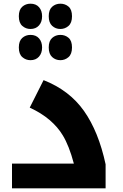

<svg xmlns="http://www.w3.org/2000/svg" viewBox="-20 -1020 664 1040"><path d="M45 -134H380Q367 -183 352 -221Q337 -259 320 -287Q293 -332 248.5 -370Q204 -408 141 -437L216 -586Q356 -531 435 -419Q514 -307 552 -130V0H45ZM145 -863Q120 -863 101 -879.5Q82 -896 82 -932Q82 -967 100.5 -983.5Q119 -1000 145 -1000Q175 -1000 191.5 -981Q208 -962 208 -932Q208 -901 191 -882Q174 -863 145 -863ZM307 -863Q281 -863 262.5 -880Q244 -897 244 -932Q244 -967 262.5 -983.5Q281 -1000 307 -1000Q333 -1000 351.5 -984Q370 -968 370 -932Q370 -896 351 -879.5Q332 -863 307 -863ZM145 -694Q120 -694 101 -710.5Q82 -727 82 -763Q82 -798 100.5 -814.5Q119 -831 145 -831Q175 -831 191.5 -812Q208 -793 208 -763Q208 -732 191 -713Q174 -694 145 -694ZM307 -694Q281 -694 262.5 -711Q244 -728 244 -763Q244 -798 262.5 -814.5Q281 -831 307 -831Q333 -831 351.5 -815Q370 -799 370 -763Q370 -727 351 -710.5Q332 -694 307 -694Z"/></svg>

Font: Noto Kufi Arabic ExtraBold
Style: Regular
Weight: 800
Designer: Monotype Design Team, David Williams, Khaled Hosny
Foundry: Google LLC
Version: Version 2.109; ttfautohint (v1.8.4.7-5d5b)